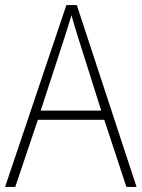

<svg xmlns="http://www.w3.org/2000/svg" viewBox="-20 -735 557 755"><path d="M477 0H517L282 -715H241L0 0H40L129 -264H390ZM288 -585 378 -300H140L233 -585C242 -614 252 -644 261 -675C270 -642 280 -611 288 -585Z"/></svg>

Font: Noto Sans Malayalam SemiCondensed ExtraLight
Style: Regular
Weight: 200
Width: 4
Designer: Jelle Bosma - Monotype Design Team
Foundry: Monotype Imaging Inc.
Version: Version 2.104